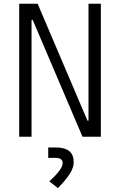

<svg xmlns="http://www.w3.org/2000/svg" viewBox="-20 -713 626 1001"><path d="M410.2 0H505.9V-693.4H441.4V-84H436L176.3 -693.4H80.1V0H144.5V-609.4H150.4ZM281.7 267.6C338.4 210.4 364.3 168.5 364.3 133.8C364.3 80.1 334 55.7 268.1 55.7H231.4V109.9H266.6C293.9 109.9 306.6 118.2 306.6 137.2C306.6 158.7 285.2 188.5 237.3 232.4Z"/></svg>

Font: Cascadia Code Light
Style: Regular
Weight: 300
Monospace: yes
Designer: Aaron Bell
Foundry: Saja Typeworks
Version: Version 2404.023